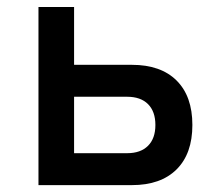

<svg xmlns="http://www.w3.org/2000/svg" viewBox="-20 -538 626 558"><path d="M91.8 0V-517.6H195.3V-349.6H363.3Q447.3 -349.6 493.2 -304Q539.1 -258.3 539.1 -174.8Q539.1 -91.3 493.2 -45.7Q447.3 0 363.3 0ZM195.3 -92.8H349.6Q388.7 -92.8 410.2 -114.3Q431.6 -135.7 431.6 -174.8Q431.6 -213.9 410.2 -235.4Q388.7 -256.8 349.6 -256.8H195.3Z"/></svg>

Font: Cascadia Mono PL
Style: Regular
Weight: 400
Monospace: yes
Designer: Aaron Bell
Foundry: Saja Typeworks
Version: Version 2404.023; ttfautohint (v1.8.4)